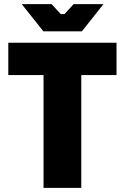

<svg xmlns="http://www.w3.org/2000/svg" viewBox="-20 -906 602 926"><path d="M189 -755H375L479 -886H335L291 -838H273L229 -886H85ZM190 0H372V-544H542V-700H20V-544H190Z"/></svg>

Font: Fixel Text ExtraBold
Style: Regular
Weight: 800
Width: 4
Designer: AlfaBravo + MacPaw
Foundry: Kyrylo Tkachov, Marchela Mozhyna, Serhii Makarenko, Maria Weinstein, Zakhar Kryvoshyya
Version: Version 1.211